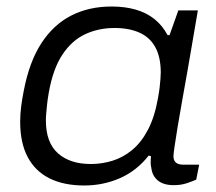

<svg xmlns="http://www.w3.org/2000/svg" viewBox="-20 -558 663 590"><path d="M239 12Q176 12 132 -10Q88 -32 65 -75.5Q42 -119 42 -184Q42 -207 45 -230.5Q48 -254 53 -279Q70 -368 107 -425Q144 -482 198.5 -510Q253 -538 323 -538Q364 -538 397 -528.5Q430 -519 454.5 -499.5Q479 -480 495 -450H501L528 -526H588L568 -409Q562 -373 554.5 -331Q547 -289 539.5 -247Q532 -205 526 -169Q520 -133 516.5 -108.5Q513 -84 513 -78Q513 -65 520.5 -58.5Q528 -52 543 -52H592L583 -6Q572 -1 554 5Q536 11 514 11Q483 11 465.5 -3Q448 -17 445 -42Q443 -50 443 -59Q443 -68 444 -78L437 -80Q400 -33 348.5 -10.5Q297 12 239 12ZM259 -54Q293 -54 325.5 -64Q358 -74 386 -97Q414 -120 434.5 -159Q455 -198 465 -254Q469 -275 470.5 -289Q472 -303 473 -314.5Q474 -326 474 -335Q474 -382 457.5 -412.5Q441 -443 409 -457.5Q377 -472 332 -472Q283 -472 242 -453Q201 -434 172 -390.5Q143 -347 130 -274Q126 -251 124.5 -235.5Q123 -220 122 -209Q121 -198 121 -188Q121 -120 158 -87Q195 -54 259 -54Z"/></svg>

Font: Archivo SemiExpanded Light
Style: Italic
Weight: 300
Width: 6
Italic angle: -10°
Designer: Hector Gatti
Foundry: Omnibus-Type
Version: Version 2.001